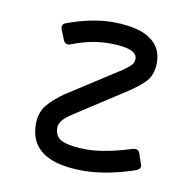

<svg xmlns="http://www.w3.org/2000/svg" viewBox="-58 -495 554 553"><g transform="rotate(10 219.0 -218.5)"><path d="M309.1 -250 165 -156.7Q141.1 -141.1 133.8 -131.8Q124.5 -120.6 124.5 -108.9Q124.5 -81.1 149.4 -71.5Q174.3 -62 218.8 -62Q270.5 -62 349.6 -86.9Q366.2 -90.8 370.1 -76.7L379.9 -48.8Q386.2 -34.2 368.2 -27.8Q286.1 0 218.8 0Q62 0 62 -108.9Q62 -142.1 79.8 -164.3Q97.7 -186.5 129.9 -208.5L274.9 -301.8Q275.9 -301.8 283.7 -307.6Q291.5 -313.5 294.2 -315.4Q296.9 -317.4 302.5 -322.5Q308.1 -327.6 310.1 -333Q312 -338.4 312 -343.3Q312 -374.5 230.5 -374.5Q176.8 -374.5 121.6 -352.5Q106 -346.2 99.6 -360.8L88.4 -388.2Q82 -404.8 96.7 -409.7Q169.4 -436.5 230.5 -436.5Q278.3 -436.5 314.5 -424.3Q374.5 -401.4 374.5 -343.3Q374.5 -306.2 353.5 -285.2Q336.9 -268.6 309.1 -250Z"/></g></svg>

Font: GOSTRUS
Style: type_B
Weight: 400
Designer: Юрий и Татьяна Кривогуз
Version: Version 02.00